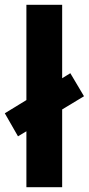

<svg xmlns="http://www.w3.org/2000/svg" viewBox="-32 -780 370 800"><path d="M78 0V-233L43 -212L-12 -308L78 -363V-760H227V-454L261 -475L318 -379L227 -324V0Z"/></svg>

Font: Noto Sans Ol Chiki
Style: Regular
Weight: 400
Designer: Monotype Design Team, Lewis McGuffie
Foundry: Monotype Imaging Inc.
Version: Version 2.003